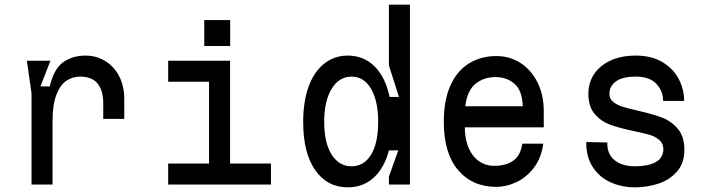

<svg xmlns="http://www.w3.org/2000/svg" viewBox="-20 -790 3040 822"><path d="M115 -390 95 -530H196L153 -420H193Q211 -496 251 -524Q291 -552 346 -552Q393 -552 431 -528.5Q469 -505 490.5 -463Q512 -421 512 -366V-281H422V-348Q422 -402 398 -432Q374 -462 323 -462Q291 -462 264.5 -444.5Q238 -427 221.5 -384.5Q205 -342 205 -273V0H115Z M875 -90V-440H700V-530H965V-90H1140V0H700V-90ZM965.5 -704V-593H854.5V-704Z M1735 0H1645V-34L1685 -146H1645Q1625 -70 1579.5 -29Q1534 12 1469 12Q1381 12 1329.5 -61.5Q1278 -135 1278 -268Q1278 -356 1301.5 -420Q1325 -484 1368.5 -518Q1412 -552 1469 -552Q1537 -552 1583.5 -506Q1630 -460 1648 -375H1688L1645 -510V-770H1735ZM1599 -268Q1599 -358 1568.5 -410Q1538 -462 1485 -462Q1432 -462 1400 -410Q1368 -358 1368 -268Q1368 -178 1400 -128Q1432 -78 1485 -78Q1538 -78 1568.5 -127.5Q1599 -177 1599 -268Z M1880 -269Q1880 -360 1908 -423Q1936 -486 1987 -518Q2038 -550 2105 -550Q2163 -550 2209 -520Q2255 -490 2281.5 -436.5Q2308 -383 2308 -315V-245H1970Q1970 -195 1986 -157.5Q2002 -120 2030.5 -100Q2059 -80 2095 -80Q2147 -80 2178 -102.5Q2209 -125 2216 -175H2306Q2298 -115 2266.5 -73Q2235 -31 2191.5 -10.5Q2148 10 2105 10Q2002 10 1941 -62Q1880 -134 1880 -269ZM2101 -460Q2051 -460 2015.5 -431Q1980 -402 1972 -335H2218Q2216 -402 2183 -431Q2150 -460 2101 -460Z M2698 -78Q2754 -78 2786.5 -95.5Q2819 -113 2820 -151Q2820 -175 2803.5 -190Q2787 -205 2762 -212.5Q2737 -220 2693 -229Q2631 -242 2592.5 -256Q2554 -270 2526.5 -301.5Q2499 -333 2499 -389Q2499 -435 2523 -472Q2547 -509 2593 -530.5Q2639 -552 2702 -552Q2770 -552 2817 -523.5Q2864 -495 2886.5 -450.5Q2909 -406 2909 -358H2819Q2819 -400 2790 -431Q2761 -462 2702 -462Q2645 -462 2617 -441.5Q2589 -421 2589 -389Q2589 -367 2605 -354Q2621 -341 2644 -333.5Q2667 -326 2711 -316Q2774 -302 2813.5 -287Q2853 -272 2881.5 -239Q2910 -206 2910 -149Q2910 -91 2878 -55Q2846 -19 2798 -3.5Q2750 12 2698 12Q2641 12 2593 -10Q2545 -32 2517 -76Q2489 -120 2490 -182L2580 -180Q2579 -129 2612 -103.5Q2645 -78 2698 -78Z"/></svg>

Font: Fliege Mono Thin
Style: Regular
Weight: 100
Version: Version 0.020;Glyphs 3.3 (3306)